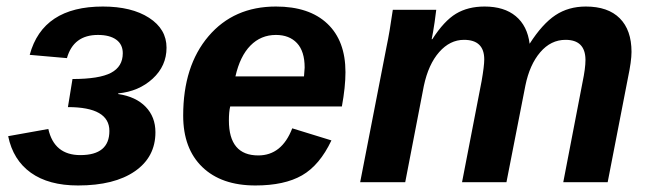

<svg xmlns="http://www.w3.org/2000/svg" viewBox="-20 -558 1995 588"><path d="M219 10Q129 10 74.5 -29Q20 -68 5 -141L128 -163Q146 -83 226 -83Q315 -83 315 -157Q315 -230 188 -230L202 -316Q284 -316 320 -335Q356 -354 356 -395Q356 -422 336 -436.5Q316 -451 280 -451Q205 -451 185 -380L71 -390Q111 -538 295 -538Q383 -538 436.5 -503.5Q490 -469 490 -412Q490 -356 447.5 -317Q405 -278 342 -272V-270Q396 -262 426 -231Q456 -200 456 -153Q456 -77 393 -33.5Q330 10 219 10Z M1027 -232H685Q681 -216 681 -189Q681 -82 771 -82Q843 -82 875 -165L995 -128Q959 -52 905 -21Q851 10 762 10Q658 10 599.5 -46.5Q541 -103 541 -204Q541 -356 618.5 -447Q696 -538 825 -538Q927 -538 982.5 -485.5Q1038 -433 1038 -337Q1038 -292 1027 -232ZM701 -324H911L913 -351Q913 -401 889.5 -426Q866 -451 825 -451Q779 -451 747 -418.5Q715 -386 701 -324Z M1712 -436Q1667 -436 1634.5 -398Q1602 -360 1589 -296L1531 0H1395L1455 -310Q1463 -356 1463 -376Q1463 -436 1401 -436Q1358 -436 1325 -398.5Q1292 -361 1278 -295L1221 0H1083L1164 -416Q1173 -458 1183 -528H1316Q1316 -527 1311 -490Q1306 -456 1302 -438H1304Q1340 -494 1376.5 -516Q1413 -538 1464 -538Q1524 -538 1559.5 -508.5Q1595 -479 1602 -424Q1641 -485 1681 -511.5Q1721 -538 1774 -538Q1842 -538 1878 -502Q1914 -466 1914 -399Q1914 -371 1903 -319L1841 0H1705L1764 -306Q1773 -349 1773 -374V-376Q1772 -436 1712 -436Z"/></svg>

Font: Libra Sans
Style: Bold Italic
Weight: 700
Italic angle: -12°
Foundry: Context Ltd
Version: Version 1.002